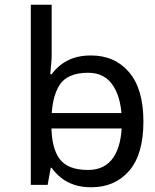

<svg xmlns="http://www.w3.org/2000/svg" viewBox="-20 -780 655 810"><path d="M536 -238V-303H160V-238ZM365 10Q465 10 525 -59.5Q585 -129 585 -267Q585 -405 524.5 -475.5Q464 -546 364 -546Q322 -546 291 -535.5Q260 -525 237 -507Q214 -489 198 -467H192Q193 -480 195.5 -505.5Q198 -531 198 -546V-760H110V0H181L194 -72H198Q214 -49 237 -30.5Q260 -12 291.5 -1Q323 10 365 10ZM351 -63Q266 -63 231.5 -109.5Q197 -156 197 -250V-266Q197 -366 230 -419.5Q263 -473 352 -473Q423 -473 458.5 -416.5Q494 -360 494 -265Q494 -169 458.5 -116Q423 -63 351 -63Z"/></svg>

Font: hex115
Style: Regular
Weight: 400
Designer: Monotype Design Team
Foundry: Monotype Imaging Inc.
Version: Version 2.013